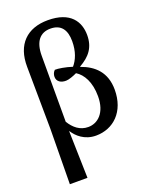

<svg xmlns="http://www.w3.org/2000/svg" viewBox="-181 -864 943 1198"><g transform="rotate(-20 291.0 -264.5)"><path d="M69 240H186L178 -72H180C203 -35 251 11 327 11C443 11 534 -73 534 -219C534 -335 468 -395 380 -426V-428C449 -467 489 -515 489 -598C489 -686 440 -769 289 -769C151 -769 67 -688 69 -539L73 -126ZM300 -56C245 -56 206 -89 178 -135V-573C178 -669 219 -714 286 -714C357 -714 388 -669 388 -594C388 -525 367 -476 338 -442C295 -456 247 -464 225 -463C211 -450 208 -433 208 -422C208 -391 234 -374 269 -375C287 -375 319 -387 342 -398C387 -370 422 -310 422 -216C422 -106 363 -56 300 -56Z"/></g></svg>

Font: Noto Serif Medium
Style: Regular
Weight: 500
Designer: Monotype Design Team
Foundry: Monotype Imaging Inc.
Version: Version 2.013